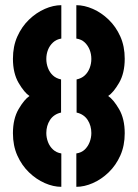

<svg xmlns="http://www.w3.org/2000/svg" viewBox="-20 -720 532 742"><path d="M275 2V-127Q295 -130 307.5 -142Q320 -154 326.5 -171Q333 -188 333 -206Q333 -220 329.5 -232.5Q326 -245 319 -256Q312 -267 301 -274.5Q290 -282 276 -285V-413Q295 -417 307.5 -428.5Q320 -440 326.5 -457Q333 -474 333 -492Q333 -511 326.5 -527.5Q320 -544 307.5 -556Q295 -568 275 -571V-700Q306 -700 339 -685.5Q372 -671 400 -644Q428 -617 445 -579Q462 -541 462 -493Q462 -437 440 -399.5Q418 -362 398 -349Q418 -336 440 -298.5Q462 -261 462 -205Q462 -157 445 -119Q428 -81 400 -54Q372 -27 339 -12.5Q306 2 275 2ZM217 2Q186 2 153 -12.5Q120 -27 92 -54Q64 -81 47 -119Q30 -157 30 -205Q30 -261 52 -298.5Q74 -336 94 -349Q74 -362 52 -399.5Q30 -437 30 -493Q30 -541 47 -579Q64 -617 92 -644Q120 -671 153 -685.5Q186 -700 217 -700V-571Q198 -568 185 -556Q172 -544 165.5 -527.5Q159 -511 159 -492Q159 -474 165.5 -457Q172 -440 184.5 -428.5Q197 -417 216 -413V-285Q202 -282 191 -274.5Q180 -267 173 -256Q166 -245 162.5 -232.5Q159 -220 159 -206Q159 -188 165.5 -171Q172 -154 185 -142Q198 -130 217 -127Z"/></svg>

Font: Stick No Bills ExtraBold
Style: Regular
Weight: 800
Version: Version 2.000